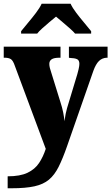

<svg xmlns="http://www.w3.org/2000/svg" viewBox="-23 -786 596 1028"><path d="M18 158Q85 158 124.5 139Q164 120 186 87Q208 54 222 11L57 -432Q47 -462 35 -469.5Q23 -477 2 -477H-3V-536H301V-477H296Q266 -477 253.5 -468.5Q241 -460 241 -444Q241 -434 244 -422Q247 -410 251 -399L300 -241Q310 -211 315.5 -183Q321 -155 322 -137Q325 -159 328.5 -176Q332 -193 336 -207L391 -389Q394 -398 398 -416Q402 -434 402 -444Q402 -463 390 -469Q378 -475 350 -476L346 -477V-536H553V-477H549Q524 -476 507 -459.5Q490 -443 477 -407L336 -3Q313 63 291 107Q269 151 239 176Q209 201 161.5 211.5Q114 222 39 222H18ZM90 -619Q105 -638 127 -664Q149 -690 169.5 -717Q190 -744 200 -766H355Q365 -744 385.5 -717Q406 -690 428 -664Q450 -638 465 -619V-606H379Q371 -616 352 -633Q333 -650 312 -667.5Q291 -685 277 -697Q262 -685 242 -668Q222 -651 203.5 -634.5Q185 -618 176 -606H90Z"/></svg>

Font: Noto Serif Lao SemiCondensed Black
Style: Regular
Weight: 900
Width: 4
Designer: Monotype Design Team
Foundry: Monotype Imaging Inc.
Version: Version 2.003; ttfautohint (v1.8.4.7-5d5b)